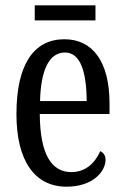

<svg xmlns="http://www.w3.org/2000/svg" viewBox="-20 -694 471 724"><path d="M111 -617H340V-674H111ZM231 10C333 10 378 -50 378 -91C378 -109 369 -119 358 -124C339 -81 304 -45 249 -45C173 -45 131 -114 130 -264H393V-304C393 -462 329 -546 223 -546C108 -546 42 -452 42 -264C42 -90 109 10 231 10ZM307 -313H131C134 -430 165 -496 225 -496C284 -496 306 -422 307 -313Z"/></svg>

Font: Noto Serif Devanagari ExtraCondensed
Style: Regular
Weight: 400
Width: 2
Designer: Universal Thirst, Indian Type Foundry and the Monotype Design Team
Foundry: Monotype Imaging Inc.
Version: Version 2.004